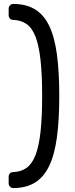

<svg xmlns="http://www.w3.org/2000/svg" viewBox="-20 -796 379 975"><path d="M47 159Q38 159 31 152Q24 145 24 136V101Q24 91 30.5 84.5Q37 78 45 78Q87 77 115.5 56Q144 35 161 -10Q178 -55 186 -128.5Q194 -202 194 -309Q194 -416 186 -489.5Q178 -563 161 -608Q144 -653 115.5 -673.5Q87 -694 45 -695Q37 -695 30.5 -702Q24 -709 24 -718V-753Q24 -762 31 -769Q38 -776 47 -776Q112 -776 157 -749Q202 -722 229.5 -665.5Q257 -609 269 -520Q281 -431 281 -309Q281 -187 269 -98.5Q257 -10 229.5 47Q202 104 157 131.5Q112 159 47 159Z"/></svg>

Font: DVN-Rubik
Style: Regular
Weight: 400
Designer: Hubert and Fischer
Foundry: Hubert & Fischer
Version: Version 2.102